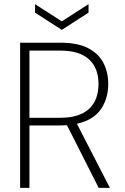

<svg xmlns="http://www.w3.org/2000/svg" viewBox="-20 -906 602 926"><path d="M77 0V-700H273Q354 -700 404.5 -674Q455 -648 478.5 -603Q502 -558 502 -501Q502 -430 466 -378.5Q430 -327 351 -309L510 0H456L303 -302Q287 -301 270 -301H122V0ZM122 -338H271Q362 -338 408.5 -380Q455 -422 455 -502Q455 -578 409 -620Q363 -662 271 -662H122ZM278 -762 149 -845V-886L278 -803L407 -886V-845Z"/></svg>

Font: DM Sans ExtraLight
Style: Regular
Weight: 200
Designer: Colophon Foundry, Jonny Pinhorn
Foundry: Colophon Foundry
Version: Version 4.004; ttfautohint (v1.8.4.7-5d5b)